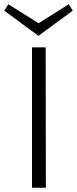

<svg xmlns="http://www.w3.org/2000/svg" viewBox="-30 -880 361 900"><path d="M150 -712 -10 -830 9 -860 151 -771 292 -860 311 -830ZM184 -658 185 0H120V-658Z"/></svg>

Font: Ysabeau SC Semilight
Style: Regular
Weight: 300
Designer: Christian Thalmann (Catharsis Fonts)
Version: Version 0.003